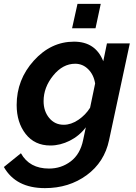

<svg xmlns="http://www.w3.org/2000/svg" viewBox="-70 -748 701 991"><path d="M302 -602 330 -728H450L423 -602ZM-50 114 38 43Q82 122 183 122Q246 122 295 85Q344 48 359 -25L373 -91Q340 -47 290.5 -22Q241 3 190 3Q109 3 62.5 -56.5Q16 -116 16 -206Q16 -337 104.5 -435Q193 -533 312 -533Q423 -533 463 -432L482 -524H600L493 -25Q469 89 377.5 156Q286 223 162 223Q12 223 -50 114ZM395 -192 421 -317Q414 -362 385.5 -390.5Q357 -419 318 -419Q254 -419 204.5 -358Q155 -297 155 -226Q155 -174 184 -139Q213 -104 259 -104Q297 -104 334.5 -129.5Q372 -155 395 -192Z"/></svg>

Font: Raleway-v4020
Style: Bold Italic
Weight: 700
Italic angle: -12°
Designer: Matt McInerney, Pablo Impallari, Rodrigo Fuenzalida
Foundry: Matt McInerney, Pablo Impallari, Rodrigo Fuenzalida
Version: Version 4.020;PS 004.020;hotconv 1.0.88;makeotf.lib2.5.64775